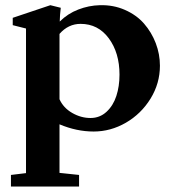

<svg xmlns="http://www.w3.org/2000/svg" viewBox="-20 -487 646 728"><path d="M21.5 220.2V176.3L78.6 169.4V-378.9L28.3 -391.6V-419.4L170.9 -467.3L210.4 -457.5Q207 -430.7 206.5 -405.3Q236.8 -435.5 276.9 -450.9Q316.9 -466.3 358.4 -467.3Q409.7 -468.8 453.6 -449.5Q497.6 -430.2 526.1 -397.5Q554.7 -364.7 570.6 -323.2Q586.4 -281.7 586.4 -237.8Q586.4 -170.9 550.8 -113Q515.1 -55.2 457.3 -21.7Q399.4 11.7 335 11.7Q270.5 11.7 205.6 -15.6V168.5L279.8 176.3V220.2ZM285.6 -396.5Q238.8 -396.5 205.6 -358.4V-110.8Q220.2 -78.1 253.7 -58.8Q287.1 -39.6 323.2 -39.6Q358.4 -39.6 383.8 -63Q409.2 -86.4 421.1 -123Q433.1 -159.7 433.1 -204.1Q433.1 -286.6 392.6 -341.6Q352.1 -396.5 285.6 -396.5Z"/></svg>

Font: Elstob 6pt
Style: Bold
Weight: 700
Designer: Peter S. Baker
Version: Version 1.015